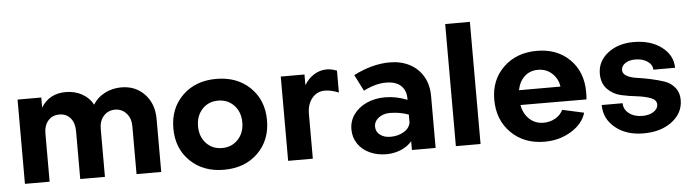

<svg xmlns="http://www.w3.org/2000/svg" viewBox="-47 -941 4197 1162"><g transform="rotate(-5 2051.5 -360.0)"><path d="M65 0V-512H209V-451Q259 -532 359 -532Q414 -532 458 -507.5Q502 -483 524 -441Q549 -483 595.5 -507Q642 -531 696 -531Q783 -531 838 -472.5Q893 -414 893 -322V0H743V-292Q743 -338 716.5 -368.5Q690 -399 648 -400Q605 -400 578 -370Q551 -340 551 -292V0H401V-292Q401 -341 376 -370.5Q351 -400 309 -400Q266 -400 240.5 -370.5Q215 -341 215 -292V0Z M1558 -256Q1558 -134 1479 -57Q1400 20 1273 20Q1147 20 1068 -57Q989 -134 989 -256Q989 -378 1068 -455Q1147 -532 1273 -532Q1400 -532 1479 -455Q1558 -378 1558 -256ZM1408 -256Q1408 -319 1370 -359.5Q1332 -400 1273 -400Q1214 -400 1176.5 -359.5Q1139 -319 1139 -256Q1139 -193 1176.5 -152.5Q1214 -112 1273 -112Q1332 -112 1370 -152.5Q1408 -193 1408 -256Z M1945 -531Q1973 -531 2006 -518V-385Q1960 -404 1922 -404Q1874 -404 1844 -367Q1814 -330 1814 -272V0H1664V-512H1808V-447Q1831 -486 1867 -508.5Q1903 -531 1945 -531Z M2560 -315V0H2416V-53Q2388 -21 2346.5 -4.5Q2305 12 2261 12Q2205 12 2159.5 -9Q2114 -30 2088 -68.5Q2062 -107 2062 -156Q2062 -207 2091 -247Q2120 -287 2170 -309.5Q2220 -332 2281 -332Q2347 -332 2416 -305V-315Q2416 -361 2386 -390.5Q2356 -420 2294 -420Q2231 -420 2158 -383L2108 -482Q2222 -540 2328 -540Q2396 -540 2448.5 -512.5Q2501 -485 2530.5 -434.5Q2560 -384 2560 -315ZM2416 -166V-215Q2363 -235 2302 -235Q2262 -235 2234 -213.5Q2206 -192 2206 -160Q2206 -129 2231 -110Q2256 -91 2294 -91Q2339 -91 2374 -111Q2409 -131 2416 -166Z M2833 -742V0H2683V-742Z M3225 -95Q3265 -95 3297 -114Q3329 -133 3343 -163L3474 -134Q3454 -67 3382.5 -23.5Q3311 20 3221 20Q3097 20 3018 -58Q2939 -136 2939 -260Q2939 -380 3018 -456Q3097 -532 3221 -532Q3344 -532 3420.5 -456Q3497 -380 3497 -258Q3497 -224 3495 -213L3094 -214Q3104 -160 3139 -127.5Q3174 -95 3225 -95ZM3093 -304H3345Q3338 -353 3303 -385Q3268 -417 3218 -417Q3169 -417 3136 -386.5Q3103 -356 3093 -304Z M3822 22Q3718 22 3651 -32.5Q3584 -87 3584 -171H3711Q3711 -133 3743 -108.5Q3775 -84 3824 -84Q3865 -84 3892 -101.5Q3919 -119 3919 -145Q3919 -173 3885 -186Q3851 -199 3803 -205Q3754 -210 3705.5 -221Q3657 -232 3623 -267Q3589 -302 3589 -362Q3590 -437 3652.5 -485.5Q3715 -534 3809 -534Q3912 -534 3978.5 -484Q4045 -434 4046 -357H3914Q3913 -388 3883.5 -408Q3854 -428 3809 -428Q3773 -428 3749 -412Q3725 -396 3725 -371Q3725 -348 3749.5 -334.5Q3774 -321 3812 -316Q3849 -311 3893 -301.5Q3937 -292 3974.5 -279.5Q4012 -267 4037.5 -236.5Q4063 -206 4063 -161Q4063 -81 3995.5 -29.5Q3928 22 3822 22Z"/></g></svg>

Font: Metropolitano
Style: Bold
Weight: 700
Designer: Fonts by Alex Slobzheninov & Chris M. Simpson / Changes by Cristiano Sobral
Foundry: Fonts by Alex Slobzheninov & Chris M. Simpson / Changes by Cristiano Sobral
Version: Version 1.00;August 30, 2020;FontCreator 13.0.0.2681 64-bit